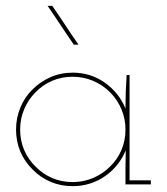

<svg xmlns="http://www.w3.org/2000/svg" viewBox="-20 -632 572 658"><path d="M497 0V-14H424V-375H414Q412 -346 411 -317.5Q410 -289 410 -260Q388 -314 339.5 -348.5Q291 -383 229 -383Q188 -383 153 -367.5Q118 -352 92 -326Q65 -300 50 -264Q35 -228 35 -188Q35 -147 50 -112Q65 -77 92 -51Q118 -24 153 -9Q188 6 229 6Q260 6 288.5 -3Q317 -12 341 -29Q364 -45 382 -67.5Q400 -90 411 -117Q411 -101 410.5 -85.5Q410 -70 410 -54V0ZM229 -369Q266 -369 299 -355Q332 -341 357 -316Q382 -291 396 -258Q410 -225 410 -188Q410 -150 396 -117.5Q382 -85 357 -61Q332 -36 299 -22Q266 -8 229 -8Q191 -8 158.5 -22Q126 -36 102 -61Q77 -85 63 -117.5Q49 -150 49 -188Q49 -225 63 -258Q77 -291 102 -316Q126 -341 158.5 -355Q191 -369 229 -369ZM249 -479Q226 -512 204 -545.5Q182 -579 159 -612H143Q166 -579 188 -545.5Q210 -512 233 -479Z"/></svg>

Font: Josefin Slab Thin Thin
Style: Regular
Weight: 250
Version: Version 2.000